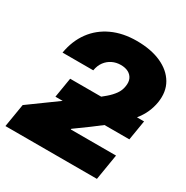

<svg xmlns="http://www.w3.org/2000/svg" viewBox="-168 -876 982 1015"><g transform="rotate(30 322.5 -368.5)"><path d="M2 0 25.4 -141.6 334 -365.7Q363.8 -387.7 387.7 -408.2Q411.6 -428.7 427.5 -450.9Q443.4 -473.1 447.3 -499.5Q452.1 -527.3 443.4 -546.1Q434.6 -564.9 415.8 -575Q397 -585 369.6 -585Q341.8 -585 318.1 -573.5Q294.4 -562 278.3 -540.5Q262.2 -519 256.8 -487.3H69.3Q82.5 -564.9 123.5 -620.8Q164.6 -676.8 229.7 -707Q294.9 -737.3 379.4 -737.3Q466.3 -737.3 528.3 -709.5Q590.3 -681.6 619.9 -631.1Q649.4 -580.6 638.2 -511.7Q632.8 -479.5 619.1 -448.5Q605.5 -417.5 578.6 -384.3Q551.8 -351.1 507.1 -311.5Q462.4 -272 395 -222.7L311 -161.6L310.1 -157.2H586.4L560.5 0ZM153.3 -266.6 173.3 -387.7H624.5L604.5 -266.6Z"/></g></svg>

Font: Inter 16pt Black
Style: Italic
Weight: 900
Italic angle: -9.3988°
Version: Version 4.001;git-66647c0bb